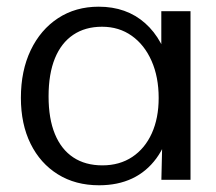

<svg xmlns="http://www.w3.org/2000/svg" viewBox="-20 -532 638 568"><path d="M273.1 16.1Q203.1 16.1 151.2 -16.3Q99.2 -48.6 70.5 -106.7Q41.8 -164.8 41.8 -242.7Q41.8 -322.6 70.8 -383.4Q99.9 -444.2 151.7 -478.2Q203.6 -512.2 271.9 -512.2Q354.2 -512.2 409.1 -463.6Q464.1 -415.1 484.8 -324.4L457.2 -304.5V-498.8H543.6V0H457.4L461.7 -184.9L485.2 -161.2Q471.6 -103.1 442.6 -63.6Q413.6 -24.1 371.1 -4Q328.5 16.1 273.1 16.1ZM283 -42.8Q333.9 -42.8 371.4 -67.8Q408.8 -92.7 429.1 -137.6Q449.4 -182.5 449.4 -242Q449.4 -304.3 428.4 -351.8Q407.4 -399.4 369.8 -426.1Q332.1 -452.9 281.8 -452.9Q232.1 -452.9 196.6 -429Q161.1 -405.1 142.4 -359.3Q123.7 -313.4 123.7 -247Q123.7 -180.8 142.5 -135.3Q161.3 -89.8 196.9 -66.3Q232.4 -42.8 283 -42.8Z"/></svg>

Font: Russolo 10pt ExtraLight
Style: Regular
Weight: 200
Designer: Micah Stupak-Hahn
Version: Version 1.000